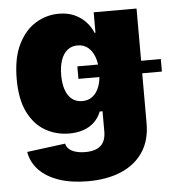

<svg xmlns="http://www.w3.org/2000/svg" viewBox="-54 -601 809 867"><g transform="rotate(-5 351.0 -167.5)"><path d="M310.5 215.3Q234.4 215.3 178.5 196Q122.6 176.8 89.1 141.6Q55.7 106.4 47.9 59.6L221.7 37.1Q224.6 51.3 236.1 61.8Q247.6 72.3 266.4 77.6Q285.2 83 309.6 83Q356.4 83 379.6 62Q402.8 41 402.8 -2.4V-93.8H390.1Q379.4 -66.4 359.4 -46.9Q339.4 -27.3 310.5 -17.1Q281.7 -6.8 245.1 -6.8Q186 -6.8 137 -34.7Q87.9 -62.5 58.6 -121.1Q29.3 -179.7 29.3 -271.5Q29.3 -368.2 60.1 -429.7Q90.8 -491.2 139.6 -520.5Q188.5 -549.8 244.1 -549.8Q283.7 -549.8 314 -536.4Q344.2 -522.9 365.5 -500.2Q386.7 -477.5 397.9 -449.7H401.9V-542.5H596.2V-22.5Q596.2 55.2 560.5 108.2Q524.9 161.1 460.9 188.2Q397 215.3 310.5 215.3ZM315.9 -147.5Q343.3 -147.5 362.5 -162.4Q381.8 -177.2 392.6 -205.1Q403.3 -232.9 403.3 -272Q403.3 -312 392.6 -340.6Q381.8 -369.1 362.5 -384.5Q343.3 -399.9 315.9 -399.9Q289.1 -399.9 270 -384.5Q251 -369.1 241 -340.6Q231 -312 231 -272Q231 -232.9 241 -204.8Q251 -176.8 270 -162.1Q289.1 -147.5 315.9 -147.5ZM307.1 -249V-305.7H685.5V-249Z"/></g></svg>

Font: Inter 16pt Black
Style: Regular
Weight: 900
Version: Version 4.001;git-66647c0bb